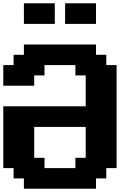

<svg xmlns="http://www.w3.org/2000/svg" viewBox="-20 -1145 852 1165"><path d="M125 0H562.5V-62.5H625V-125H687.5V-750H625V-812.5H562.5V-875H125V-812.5H62.5V-750H0V-625H187.5V-687.5H250V-750H437.5V-687.5H500V-500H0V-125H62.5V-62.5H125ZM437.5 -125H250V-187.5H187.5V-375H500V-187.5H437.5ZM375 -1000H562.5V-1125H375ZM125 -1000H312.5V-1125H125Z"/></svg>

Font: Faithful 32x
Style: Semibold
Weight: 400
Foundry: Faithful Resource Pack
Version: Version 1.0; January 27, 2023